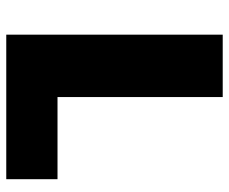

<svg xmlns="http://www.w3.org/2000/svg" viewBox="-80 -662 741 622"><g transform="rotate(-90 291.0 -350.5)"><path d="M22 -701.2H490.2V0H288.1V-535.2H22Z"/></g></svg>

Font: Montserrat-Arabic ExtraBold
Style: Regular
Weight: 800
Designer: Mohamed Gaber
Foundry: Kief Type Foundry
Version: Version 5.008;PS 005.008;hotconv 1.0.88;makeotf.lib2.5.64775